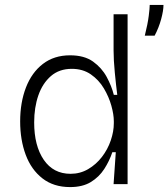

<svg xmlns="http://www.w3.org/2000/svg" viewBox="-20 -749 685 781"><path d="M265 12Q198 12 152.5 -23.5Q107 -59 84.5 -119.5Q62 -180 62 -255Q62 -332 85.5 -393Q109 -454 154.5 -489Q200 -524 265 -524Q323 -524 358.5 -498.5Q394 -473 414 -436Q434 -399 443 -363H457Q452 -402 447 -453.5Q442 -505 442 -544V-691H499V0H442L451 -130H437Q425 -94 404 -61.5Q383 -29 349.5 -8.5Q316 12 265 12ZM267 -42Q306 -42 338.5 -61Q371 -80 394.5 -110.5Q418 -141 430.5 -177.5Q443 -214 443 -248V-256Q443 -283 433 -319Q423 -355 402.5 -389.5Q382 -424 349.5 -446.5Q317 -469 272 -469Q221 -469 187 -439.5Q153 -410 136 -361Q119 -312 119 -251Q119 -156 158 -99Q197 -42 267 -42ZM569 -604Q581 -652 585 -684Q589 -716 589 -729H645Q645 -706 635.5 -671Q626 -636 609 -604Z"/></svg>

Font: Bricolage Grotesque 12pt ExtraLight
Style: Regular
Weight: 200
Designer: Mathieu Triay
Foundry: Atelier Triay
Version: Version 1.001; ttfautohint (v1.8.4.7-5d5b);gftools[0.9.33.de